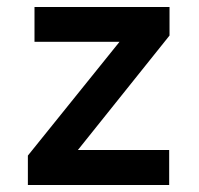

<svg xmlns="http://www.w3.org/2000/svg" viewBox="-20 -531 570 551"><path d="M60 0V-84.5L323 -411H79V-511H466.5V-429L203.5 -100.5H465.5V0Z"/></svg>

Font: Overpass SemiBold
Style: Regular
Weight: 600
Designer: Delve Withrington, Dave Bailey, Thomas Jockin
Foundry: Delve Fonts LLC
Version: Version 4.000